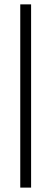

<svg xmlns="http://www.w3.org/2000/svg" viewBox="-20 -731 248 883"><path d="M73.2 131.8V-710.9H123V131.8Z"/></svg>

Font: Suwannaphum Light
Style: Regular
Weight: 300
Designer: Danh Hong
Version: Version 8.002; ttfautohint (v1.8.3)